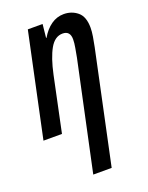

<svg xmlns="http://www.w3.org/2000/svg" viewBox="-151 -626 729 943"><g transform="rotate(-20 213.5 -154.5)"><path d="M169.4 240.2 290.5 -326.7Q294.9 -351.1 299.3 -375.2Q303.7 -399.4 303.7 -418Q303.7 -462.4 264.2 -462.4Q223.6 -462.4 197.5 -416.3Q171.4 -370.1 153.8 -287.6L93.3 0H-3.4L111.3 -540H188.5L181.2 -469.7H183.6Q205.6 -507.8 235.8 -529.1Q266.1 -550.3 301.8 -550.3Q343.3 -550.3 373.5 -525.4Q403.8 -500.5 403.8 -442.4Q403.8 -422.9 399.7 -397.5Q395.5 -372.1 390.1 -345.7L265.6 240.2Z"/></g></svg>

Font: Open Sans Condensed SemiBold
Style: Italic
Weight: 600
Width: 3
Italic angle: -12°
Designer: Monotype Design Team
Foundry: Monotype Imaging Inc.
Version: Version 3.000; ttfautohint (v1.8.4)